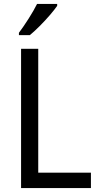

<svg xmlns="http://www.w3.org/2000/svg" viewBox="-20 -964 508 984"><path d="M88 0V-714H176V-79H446V0ZM273 -934Q260 -915 235.5 -886.5Q211 -858 183 -830Q155 -802 133 -784H77V-796Q101 -828 127 -869Q153 -910 170 -944H273Z"/></svg>

Font: Noto Sans Khmer SemiCondensed
Style: Regular
Weight: 400
Width: 4
Designer: Danh Hong and the Monotype Design Team
Foundry: Monotype Imaging Inc.
Version: Version 2.004; ttfautohint (v1.8.4.7-5d5b)